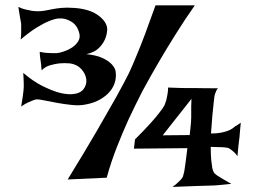

<svg xmlns="http://www.w3.org/2000/svg" viewBox="-20 -700 966 730"><path d="M49.8 -673.8Q63.5 -667 76.2 -664.1Q88.9 -661.1 99.6 -659.2Q111.3 -657.2 124 -657.2Q138.7 -657.2 151.4 -659.7Q164.1 -662.1 178.7 -665Q193.4 -668 212.9 -669.9Q232.4 -671.9 261.7 -669.9Q320.3 -666 353.5 -641.6Q386.7 -617.2 387.7 -588.9Q386.7 -566.4 377.9 -547.9Q370.1 -531.2 354.5 -516.1Q338.9 -501 308.6 -494.1Q345.7 -490.2 367.2 -480.5Q388.7 -470.7 400.4 -460Q414.1 -447.3 418.9 -432.6Q422.9 -412.1 418 -391.6Q413.1 -371.1 398.9 -353.5Q384.8 -335.9 361.3 -322.3Q337.9 -308.6 305.7 -302.7Q283.2 -297.9 254.4 -300.8Q225.6 -303.7 198.7 -308.6Q171.9 -313.5 150.4 -317.9Q128.9 -322.3 121.1 -322.3Q115.2 -322.3 105.5 -318.4Q97.7 -315.4 85.9 -310.1Q74.2 -304.7 60.5 -294.9Q68.4 -341.8 69.3 -355.5Q70.3 -365.2 70.3 -369.1V-380.9Q70.3 -386.7 69.8 -397Q69.3 -407.2 68.4 -422.9Q106.4 -390.6 139.6 -374Q172.9 -357.4 198.2 -349.6Q227.5 -340.8 252.9 -341.8Q284.2 -343.8 297.4 -360.8Q310.5 -377.9 308.1 -398.4Q305.7 -418.9 289.6 -437Q273.4 -455.1 246.1 -459Q224.6 -460.9 205.1 -459Q188.5 -457 169.9 -451.7Q151.4 -446.3 138.7 -432.6Q136.7 -442.4 136.7 -448.7Q136.7 -455.1 135.7 -459Q134.8 -462.9 134.8 -465.8Q134.8 -468.8 133.8 -473.6Q131.8 -483.4 130.9 -502.9Q144.5 -500 156.2 -499Q168 -498 176.8 -498H196.3Q207 -499 223.1 -504.4Q239.3 -509.8 253.4 -519Q267.6 -528.3 276.4 -541.5Q285.2 -554.7 282.2 -570.3Q275.4 -602.5 252 -617.2Q228.5 -631.8 204.1 -629.9Q187.5 -628.9 165 -619.1Q145.5 -611.3 118.7 -594.7Q91.8 -578.1 58.6 -549.8Q60.5 -563.5 60.5 -574.7Q60.5 -585.9 60.5 -593.8V-609.4Q59.6 -616.2 57.6 -626Q55.7 -633.8 54.2 -645.5Q52.7 -657.2 49.8 -673.8ZM720.7 -679.7Q683.6 -627 647.5 -569.3Q611.3 -511.7 583 -462.9Q549.8 -406.2 520.5 -351.6Q495.1 -301.8 469.7 -248Q448.2 -201.2 425.3 -143.1Q402.3 -85 385.7 -24.4L237.3 -17.6Q305.7 -128.9 350.1 -205.6Q394.5 -282.2 421.9 -331.1Q453.1 -387.7 470.7 -422.9Q483.4 -450.2 499 -488.3Q512.7 -520.5 530.8 -568.4Q548.8 -616.2 571.3 -679.7ZM619.1 -367.2Q644.5 -366.2 660.6 -365.7Q676.8 -365.2 686.5 -365.2H703.1H722.7Q734.4 -365.2 754.4 -364.7Q774.4 -364.3 808.6 -364.3Q804.7 -360.4 802.2 -354.5Q799.8 -348.6 797.9 -343.8Q795.9 -337.9 794.9 -331.1Q793.9 -322.3 792 -304.7Q790 -289.1 787.6 -262.7Q785.2 -236.3 782.2 -192.4Q803.7 -192.4 818.8 -195.3Q834 -198.2 844.7 -202.1Q856.4 -206.1 864.3 -211.9Q868.2 -214.8 873 -218.8Q877.9 -221.7 883.3 -225.1Q888.7 -228.5 895.5 -233.4Q893.6 -218.8 893.1 -208.5Q892.6 -198.2 891.6 -191.4Q890.6 -183.6 890.6 -178.7Q889.6 -173.8 888.7 -164.1Q887.7 -156.2 886.2 -142.1Q884.8 -127.9 882.8 -106.4Q875 -117.2 868.7 -122.6Q862.3 -127.9 857.4 -131.8Q851.6 -135.7 847.7 -137.7Q842.8 -138.7 834 -139.6Q826.2 -140.6 813.5 -140.6Q800.8 -140.6 781.2 -141.6Q781.2 -110.4 783.2 -91.3Q785.2 -72.3 787.1 -61.5Q790 -48.8 793.9 -43Q797.9 -38.1 806.6 -32.2Q814.5 -27.3 827.1 -19.5Q839.8 -11.7 859.4 -1Q842.8 1 826.7 2.4Q810.5 3.9 798.8 4.9Q784.2 5.9 772.5 5.9Q758.8 5.9 739.3 6.8Q722.7 7.8 696.8 8.3Q670.9 8.8 635.7 10.7Q648.4 2 656.2 -5.9Q664.1 -13.7 668.9 -18.6Q673.8 -24.4 675.8 -29.3Q677.7 -35.2 680.7 -48.8Q682.6 -60.5 685.5 -81.5Q688.5 -102.5 692.4 -136.7L489.3 -134.8L493.2 -169.9Q530.3 -207 552.2 -231.4Q574.2 -255.9 585.9 -271.5Q599.6 -289.1 605.5 -299.8Q608.4 -308.6 612.3 -319.3Q614.3 -328.1 616.7 -340.8Q619.1 -353.5 619.1 -367.2ZM701.2 -186.5Q703.1 -200.2 704.1 -212.9Q705.1 -225.6 706.1 -234.4Q707 -245.1 707 -252.9V-272.5Q707 -282.2 707 -294.9Q707 -307.6 708 -324.2L598.6 -185.5Z"/></svg>

Font: Irish Grover
Style: Regular
Weight: 400
Designer: Squid
Foundry: Font Diner, Inc DBA Sideshow
Version: Version 1.000